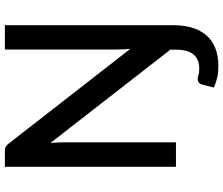

<svg xmlns="http://www.w3.org/2000/svg" viewBox="-86 -674 939 808"><g transform="rotate(-90 384.0 -270.5)"><path d="M146.5 -720H85.5V0H188.5V-473.5C188.5 -481.5 188.2 -490.2 187.8 -499.8C187.2 -509.2 186.5 -518.8 185.5 -528.5L578.5 -23.5V0C578.5 65.3 551.8 98 498.5 98C486.8 98 477.8 96.9 471.5 94.8C465.2 92.6 459.7 91.5 455 91.5C449.7 91.5 444.9 92.8 440.8 95.5C436.6 98.2 433.3 103.8 431 112.5L419 159.5C434.7 166.2 449.2 171 462.8 174C476.2 177 491.5 178.5 508.5 178.5C539.5 178.5 565.9 173.8 587.8 164.5C609.6 155.2 627.4 142.1 641.3 125.2C655.1 108.4 665.3 88.2 671.8 64.7C678.3 41.2 681.5 15.5 681.5 -12.5V-720H579V-250.5C579 -241.8 579.3 -232.5 579.8 -222.5C580.3 -212.5 581 -202.3 582 -192L186 -700.5C183 -704.5 180.2 -707.8 177.5 -710.5C174.8 -713.2 172 -715.2 169 -716.5C166 -717.8 162.8 -718.8 159.3 -719.3C155.8 -719.8 151.5 -720 146.5 -720Z"/></g></svg>

Font: Lato Semibold
Style: Regular
Weight: 600
Designer: Lukasz Dziedzic
Foundry: tyPoland Lukasz Dziedzic
Version: Version 2.006; 2014-01-15